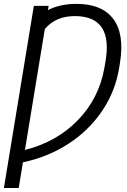

<svg xmlns="http://www.w3.org/2000/svg" viewBox="-52 -757 652 982"><path d="M196.7 -726.9 193.2 -705.6Q256.4 -737.2 338.8 -737.2Q469.1 -737.2 527.2 -660.3Q585.2 -583.5 561.8 -437.1L557.5 -410.2Q538.4 -290.5 470.3 -189.8Q402.3 -89.1 297.8 -21.5Q193.2 46.2 65.3 73.2L43.7 204.5H-32L121.1 -726.9ZM75.6 9.9Q237.9 -30.9 346.2 -142.4Q454.5 -253.9 481.9 -409.8L486.9 -438.6Q528.8 -674.7 330.6 -674.7Q232.2 -674.7 177.2 -608.3Z"/></svg>

Font: Karasuma Gothic
Style: Light Italic
Weight: 300
Italic angle: 9.39998°
Designer: Rasmus Andersson / Ryoko Nishizuka
Foundry: rsms
Version: Version 1.00